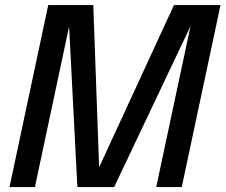

<svg xmlns="http://www.w3.org/2000/svg" viewBox="-20 -758 914 778"><path d="M685 -737.5H873.5L716.5 0H613L754 -661.5L756 -660.5L442.5 0H293.5L259.5 -661L262.5 -662.5L121.5 0H18.5L175.5 -737.5H358L382 -70H377Z"/></svg>

Font: Epilogue Medium
Style: Italic
Weight: 500
Italic angle: -12°
Designer: Tyler Finck
Foundry: Etcetera Type Co
Version: Version 2.112